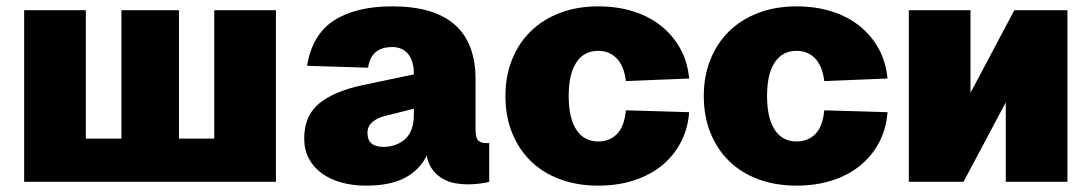

<svg xmlns="http://www.w3.org/2000/svg" viewBox="-20 -572 3434 604"><path d="M56 0V-540H250V-136H362V-540H543V-136H654V-540H848V0Z M1132 12Q1089 12 1053.5 2Q1018 -8 992 -27Q966 -46 951.5 -73.5Q937 -101 937 -136Q937 -208 984 -246.5Q1031 -285 1120 -304L1282 -338Q1282 -380 1264 -402Q1246 -424 1214 -424Q1147 -424 1138 -359L946 -365Q962 -463 1030.5 -507.5Q1099 -552 1214 -552Q1476 -552 1476 -322V-164Q1476 -138 1484.5 -130Q1493 -122 1508 -122H1519V0Q1510 3 1490 5.5Q1470 8 1451 8Q1432 8 1412 4.5Q1392 1 1374 -9Q1356 -19 1342 -36.5Q1328 -54 1322 -82Q1301 -38 1254.5 -13Q1208 12 1132 12ZM1186 -110Q1227 -110 1254.5 -134.5Q1282 -159 1282 -212V-230L1194 -208Q1168 -202 1152 -188.5Q1136 -175 1136 -154Q1136 -110 1186 -110Z M1862 12Q1796 12 1742 -8Q1688 -28 1650 -65Q1612 -102 1591 -154Q1570 -206 1570 -270Q1570 -333 1591 -385Q1612 -437 1650 -474Q1688 -511 1742 -531.5Q1796 -552 1862 -552Q1921 -552 1971 -536.5Q2021 -521 2058.5 -491.5Q2096 -462 2119.5 -420Q2143 -378 2148 -325L1949 -317Q1943 -365 1920 -388.5Q1897 -412 1862 -412Q1817 -412 1793 -375.5Q1769 -339 1769 -270Q1769 -201 1793 -164Q1817 -127 1862 -127Q1898 -127 1921 -150.5Q1944 -174 1949 -225L2148 -219Q2144 -166 2121 -123Q2098 -80 2060.5 -50Q2023 -20 1972.5 -4Q1922 12 1862 12Z M2486 12Q2420 12 2366 -8Q2312 -28 2274 -65Q2236 -102 2215 -154Q2194 -206 2194 -270Q2194 -333 2215 -385Q2236 -437 2274 -474Q2312 -511 2366 -531.5Q2420 -552 2486 -552Q2545 -552 2595 -536.5Q2645 -521 2682.5 -491.5Q2720 -462 2743.5 -420Q2767 -378 2772 -325L2573 -317Q2567 -365 2544 -388.5Q2521 -412 2486 -412Q2441 -412 2417 -375.5Q2393 -339 2393 -270Q2393 -201 2417 -164Q2441 -127 2486 -127Q2522 -127 2545 -150.5Q2568 -174 2573 -225L2772 -219Q2768 -166 2745 -123Q2722 -80 2684.5 -50Q2647 -20 2596.5 -4Q2546 12 2486 12Z M2839 0V-540H3033V-280L3171 -540H3338V0H3144V-250L3011 0Z"/></svg>

Font: Geist Black
Style: Regular
Weight: 400
Designer: Basement.studio, Andrés Briganti, Mateo Zaragoza
Foundry: Basement.studio, Vercel, Andrés Briganti, Guido Ferreyra, Mateo Zaragoza
Version: Version 1.401